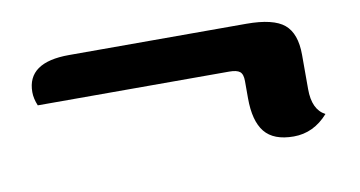

<svg xmlns="http://www.w3.org/2000/svg" viewBox="-43 -598 931 496"><g transform="rotate(-10 422.0 -350.0)"><path d="M751 -400V-310Q751 -256 784 -239Q746 -196 693.5 -196Q641 -196 617.5 -225Q594 -254 594 -314V-359Q594 -377 586 -383.5Q578 -390 558 -390H56Q48 -409 48 -426Q48 -504 158 -504H623Q694 -504 722.5 -480Q751 -456 751 -400Z"/></g></svg>

Font: Laila
Style: Bold
Weight: 700
Designer: Hitesh Malaviya
Foundry: Indian Type Foundry
Version: Version 1.302;PS 1.0;hotconv 1.0.78;makeotf.lib2.5.61930; tt